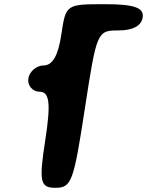

<svg xmlns="http://www.w3.org/2000/svg" viewBox="-20 -945 701 915"><path d="M272 -779C257 -679 230 -633 187 -633C154 -633 120 -604 115 -571C110 -538 135 -508 168 -508C216 -508 223 -454 196 -279C165 -79 171 -50 244 -50C321 -50 331 -79 384 -425C441 -796 443 -800 546 -800C613 -800 654 -822 660 -862C667 -908 620 -925 482 -925C294 -925 294 -925 272 -779Z"/></svg>

Font: Hussar Skorodowane
Style: Ky
Weight: 700
Foundry: Cannot Into Space Fonts
Version: Version 0.892